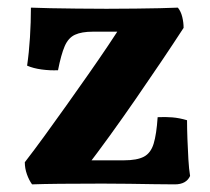

<svg xmlns="http://www.w3.org/2000/svg" viewBox="-20 -481 550 503"><path d="M64 2Q56 -9 50.5 -24.5Q45 -40 45 -56Q69 -87 97 -125.5Q125 -164 154.5 -205.5Q184 -247 212 -287Q240 -327 263.5 -362Q287 -397 303 -423L333 -398H223Q194 -398 176.5 -390Q159 -382 149.5 -360Q140 -338 132 -297Q111 -296 89 -299Q67 -302 51 -309Q56 -343 58.5 -383Q61 -423 61 -461Q82 -460 112.5 -459.5Q143 -459 181 -458.5Q219 -458 259 -458Q301 -458 335.5 -458.5Q370 -459 398 -459.5Q426 -460 446 -461Q454 -451 457.5 -436.5Q461 -422 461 -408Q435 -368 403 -320.5Q371 -273 336.5 -223Q302 -173 268 -126Q234 -79 204 -40L183 -61H305Q339 -61 357 -70.5Q375 -80 382.5 -104.5Q390 -129 393 -174Q413 -175 431.5 -173.5Q450 -172 470 -166Q470 -145 471 -117.5Q472 -90 473.5 -64Q475 -38 478 -20Q468 2 438 2Q415 2 384 1.5Q353 1 318 0.5Q283 0 248 0Q182 0 136.5 0.5Q91 1 64 2Z"/></svg>

Font: Vollkorn
Style: Bold
Weight: 700
Designer: Friedrich Althausen
Foundry: Friedrich Althausen
Version: Version 5.000